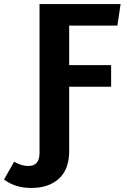

<svg xmlns="http://www.w3.org/2000/svg" viewBox="-123 -712 631 952"><path d="M459 -585H220V-389H428V-282H220V38Q220 127 169.5 173.5Q119 220 32 220Q-48 220 -103 178L-53 90Q-16 111 17 111Q73 111 73 47V-692H475Z"/></svg>

Font: Fira Sans SemiBold
Style: Regular
Weight: 600
Designer: bBox Type GmbH & Carrois Corporate GbR & Edenspiekermann AG
Foundry: bBox Type GmbH & Carrois Corporate GbR & Edenspiekermann AG
Version: Version 4.301;PS 004.301;hotconv 1.0.88;makeotf.lib2.5.64775